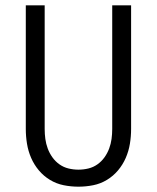

<svg xmlns="http://www.w3.org/2000/svg" viewBox="-20 -690 590 722"><path d="M275 12Q247 12 219.5 6.5Q192 1 168 -13.5Q144 -28 126 -49.5Q108 -71 97 -96.5Q86 -122 81.5 -149.5Q77 -177 77 -205V-670H148V-205Q148 -186 150.5 -167.5Q153 -149 159.5 -131.5Q166 -114 177 -98.5Q188 -83 203.5 -72Q219 -61 237.5 -56.5Q256 -52 275 -52Q294 -52 312.5 -56.5Q331 -61 346.5 -72Q362 -83 373 -98.5Q384 -114 390.5 -131.5Q397 -149 399.5 -167.5Q402 -186 402 -205V-670H473V-205Q473 -177 468.5 -149.5Q464 -122 453 -96.5Q442 -71 424 -49.5Q406 -28 382 -13.5Q358 1 330.5 6.5Q303 12 275 12Z"/></svg>

Font: Lode Term
Style: Regular
Weight: 400
Monospace: yes
Designer: Belleve Invis
Foundry: Belleve Invis
Version: Version 29.2.0